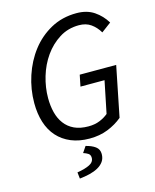

<svg xmlns="http://www.w3.org/2000/svg" viewBox="-128 -754 844 1048"><g transform="rotate(-15 294.0 -229.5)"><path d="M57 -253Q57 -331 81.5 -405.5Q106 -480 151 -538.5Q196 -597 260.5 -632.5Q325 -668 406 -668Q465 -668 505.5 -640.5Q546 -613 571 -571L516 -530Q497 -562 469.5 -581.5Q442 -601 402 -601Q340 -601 291 -570Q242 -539 207.5 -490Q173 -441 155 -380.5Q137 -320 137 -260Q137 -216 146.5 -178.5Q156 -141 177 -113Q198 -85 231 -69.5Q264 -54 311 -54Q347 -54 375 -65.5Q403 -77 423 -94L460 -275H324L337 -339H543L486 -55Q450 -25 403.5 -6.5Q357 12 300 12Q241 12 195.5 -7Q150 -26 119 -60.5Q88 -95 72.5 -144Q57 -193 57 -253ZM267 45Q300 53 320.5 68Q341 83 341 110Q341 135 328.5 152.5Q316 170 295 181.5Q274 193 247 199.5Q220 206 191 209L187 173Q231 166 257 153Q283 140 283 116Q283 99 271.5 91.5Q260 84 244 79Z"/></g></svg>

Font: mr_Source Sans Pro
Style: Italic
Weight: 400
Italic angle: -11°
Designer: Paul D. Hunt
Foundry: Adobe Systems Incorporated
Version: Version 1.036;July 10, 2024;FontCreator 11.5.0.2430 64-bit